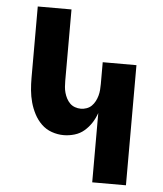

<svg xmlns="http://www.w3.org/2000/svg" viewBox="-53 -781 705 828"><g transform="rotate(5 300.0 -367.5)"><path d="M377 0V-300Q369 -277 356 -257Q343 -237 325 -221.5Q307 -206 283.5 -199Q260 -192 236 -192Q210 -192 184.5 -201Q159 -210 140 -228.5Q121 -247 108.5 -271Q96 -295 89 -320.5Q82 -346 79.5 -372.5Q77 -399 77 -426V-735H223V-426Q223 -413 224 -400Q225 -387 228.5 -374.5Q232 -362 238 -350.5Q244 -339 253 -330Q262 -321 274.5 -316.5Q287 -312 300 -312Q313 -312 325.5 -316.5Q338 -321 347 -330Q356 -339 362 -350.5Q368 -362 371.5 -374.5Q375 -387 376 -400Q377 -413 377 -426V-520H523V0Z"/></g></svg>

Font: Iosevka Heavy Extended
Style: Regular
Weight: 900
Width: 7
Monospace: yes
Designer: Belleve Invis
Foundry: Belleve Invis
Version: Version 32.5.0; ttfautohint (v1.8.4)